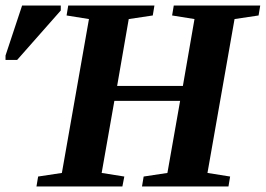

<svg xmlns="http://www.w3.org/2000/svg" viewBox="-22 -675 962 695"><path d="M110 0 116 -36 202 -49 300 -606 219 -619 225 -655H537L531 -619L444 -606L402 -364H640L682 -606L601 -619L607 -655H920L914 -619L827 -606L729 -49L811 -36L805 0H492L498 -36L584 -49L630 -310H392L346 -49L428 -36L421 0ZM-2 -458V-474L58 -655H198V-637L40 -458Z"/></svg>

Font: Libra Serif Modern
Style: Bold Italic
Weight: 700
Italic angle: -12°
Designer: Stefan Peev, Context Ltd
Foundry: Stefan Peev, Context Ltd
Version: Version 1.000